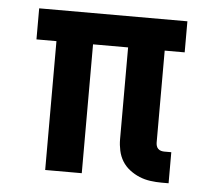

<svg xmlns="http://www.w3.org/2000/svg" viewBox="-44 -567 687 622"><g transform="rotate(5 300.0 -256.0)"><path d="M526 8H503Q485 8 466.5 5.5Q448 3 431 -4Q414 -11 399 -22.5Q384 -34 374.5 -49.5Q365 -65 361 -83.5Q357 -102 357 -120V-419H243V0H124V-419H59V-520H541V-419H476V-120Q476 -115 477.5 -109.5Q479 -104 483 -100Q487 -96 492.5 -94.5Q498 -93 503 -93H526Z"/></g></svg>

Font: Iosevka Extended
Style: Bold
Weight: 700
Width: 7
Monospace: yes
Designer: Belleve Invis
Foundry: Belleve Invis
Version: Version 32.5.0; ttfautohint (v1.8.4)